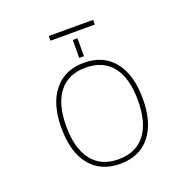

<svg xmlns="http://www.w3.org/2000/svg" viewBox="-169 -1169 1338 1347"><g transform="rotate(-20 500.0 -495.5)"><path d="M304.7 -110.4Q373 -22.5 502.9 -22.5Q632.8 -22.5 701.7 -110.8Q770.5 -199.2 770.5 -365.2Q770.5 -531.2 701.7 -618.7Q632.8 -706.1 502.9 -706.1Q373 -706.1 304.2 -618.7Q235.4 -531.2 235.4 -365.2Q235.4 -199.2 304.7 -110.4ZM336.9 -967.8V-1002.9H668V-967.8ZM485.4 -785.2V-918.9H520.5V-785.2ZM279.3 -642.6Q358.4 -742.2 502.9 -742.2Q647.5 -742.2 727.1 -643.1Q806.6 -543.9 806.6 -364.7Q806.6 -185.5 727.1 -86.9Q647.5 11.7 502.9 11.7Q358.4 11.7 278.8 -86.9Q199.2 -185.5 199.2 -364.7Q199.2 -543.9 279.3 -642.6Z"/></g></svg>

Font: GenEi Gothic M ExtraLight
Style: Regular
Weight: 200
Designer: o_tamon (Modified); [Source Han Sans]
Ryoko NISHIZUKA  (kana & ideographs); Paul D. Hunt (Latin, Greek & Cyrillic); Wenl
Version: Version 1.1a;Original Version 1.004